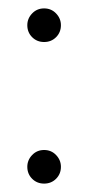

<svg xmlns="http://www.w3.org/2000/svg" viewBox="-20 -425 210 457"><path d="M85 12Q68 12 56.5 0.5Q45 -11 45 -28Q45 -44 56.5 -56Q68 -68 85 -68Q102 -68 113.5 -56Q125 -44 125 -28Q125 -11 113.5 0.5Q102 12 85 12ZM85 -325Q68 -325 56.5 -336.5Q45 -348 45 -365Q45 -381 56.5 -393Q68 -405 85 -405Q102 -405 113.5 -393Q125 -381 125 -365Q125 -348 113.5 -336.5Q102 -325 85 -325Z"/></svg>

Font: Phudu Light Light
Style: Regular
Weight: 300
Version: Version 1.005;gftools[0.9.23]